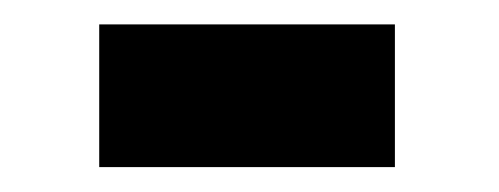

<svg xmlns="http://www.w3.org/2000/svg" viewBox="-20 -382 403 155"><path d="M298.8 -247.1H60.1V-362.3H298.8Z"/></svg>

Font: Roboto Condensed
Style: Bold
Weight: 700
Designer: Google
Version: Version 2.134; 2016